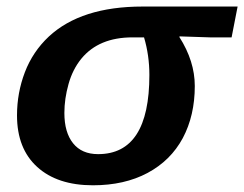

<svg xmlns="http://www.w3.org/2000/svg" viewBox="-20 -548 735 578"><path d="M259.8 9.8Q152.8 9.8 92 -45.4Q31.2 -100.6 31.2 -200.7Q31.2 -268.6 54.9 -330.6Q78.6 -392.6 127 -438Q224.1 -528.3 409.2 -528.3H695.3L677.2 -435.5H611.8L520.5 -438.5L520 -436.5Q566.4 -363.8 566.4 -289.1Q566.4 -200.2 530.3 -132.3Q493.7 -64.5 424.1 -27.3Q354.5 9.8 259.8 9.8ZM275.4 -84Q429.7 -84 429.7 -322.3Q429.7 -381.3 413.6 -435.5H378.9Q277.8 -435.5 225.1 -371.6Q198.7 -339.4 186.3 -294.9Q173.8 -250.5 173.8 -208Q173.8 -149.4 200 -116.7Q226.1 -84 275.4 -84Z"/></svg>

Font: Arimo
Style: Bold Italic
Weight: 700
Italic angle: -12°
Designer: Steve Matteson
Foundry: Monotype Imaging Inc.
Version: Version 1.33